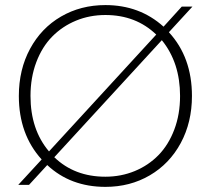

<svg xmlns="http://www.w3.org/2000/svg" viewBox="-20 -728 830 756"><path d="M735.8 -350.1Q735.8 -246.6 691.7 -164.8Q647.5 -83 569.8 -37.6Q492.2 7.8 395 7.8Q257.8 7.8 166 -78.1L94.2 0H51.8L144 -100.1Q54.2 -199.2 54.2 -350.1Q54.2 -454.1 98.4 -535.9Q142.6 -617.7 220.2 -662.8Q297.9 -708 395 -708Q529.8 -708 624 -623L695.8 -702.1H737.8L645 -601.1Q735.8 -502.4 735.8 -350.1ZM100.1 -350.1Q100.1 -217.8 172.9 -131.8L595.2 -591.8Q515.1 -668.9 395 -668.9Q333 -668.9 279.3 -646.7Q225.6 -624.5 185.8 -584.2Q146 -543.9 123 -483.4Q100.1 -422.9 100.1 -350.1ZM395 -32.2Q456.5 -32.2 510.5 -54.4Q564.5 -76.7 604 -117.2Q643.6 -157.7 666.3 -217.8Q689 -277.8 689 -350.1Q689 -481.4 617.2 -569.8L193.8 -108.9Q273.4 -32.2 395 -32.2Z"/></svg>

Font: SVN-Poppins ExtraLight
Style: Regular
Weight: 200
Designer: Ninad Kale (Devanagari), Jonny Pinhorn (Latin)
Foundry: Indian Type Foundry
Version: Version 3.002 2017